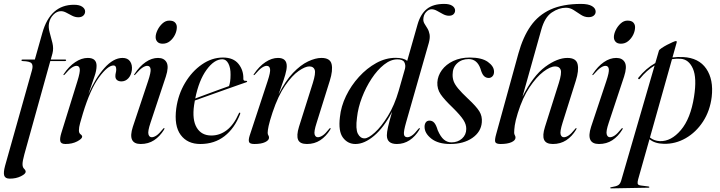

<svg xmlns="http://www.w3.org/2000/svg" viewBox="-46 -746 3771 1006"><path d="M66.5 -430.5Q66.5 -434 72 -434H136.5L176 -574Q217.5 -721 341.5 -721Q370.5 -721 385.2 -710.5Q400 -700 400 -686Q400 -673 390.5 -664.2Q381 -655.5 364.5 -655.5Q348 -655.5 332.2 -663.5Q316.5 -671.5 301.8 -679.5Q287 -687.5 273.5 -687.5Q252 -687.5 234 -669.2Q216 -651 211 -625.5Q206.5 -603.5 214.2 -576.2Q222 -549 228.8 -520.5Q235.5 -492 229 -466.5L220 -434H295.5Q300.5 -434 300.5 -431Q300.5 -426 292.5 -426H217.5L81.5 63Q72 98 72 114Q72 130.5 80.2 138.2Q88.5 146 88.5 154Q88.5 165 63.5 177.5Q38.5 190 5 190Q-18.5 190 -23.8 174.2Q-29 158.5 -19.5 123L121.5 -378Q128.5 -403 119.5 -414Q110.5 -425 72.5 -426Q66.5 -426 66.5 -430.5Z M287 -352.5Q285 -353 288 -358Q314.5 -398 347.8 -420.2Q381 -442.5 414 -442.5Q460 -442.5 460 -401Q460 -376 448.2 -343Q436.5 -310 417 -252Q453 -335.5 500.5 -389Q548 -442.5 596 -442.5Q623 -442.5 635.5 -424.5Q648 -406.5 645 -379Q641.5 -352 626.5 -335.8Q611.5 -319.5 590 -319.5Q576 -319.5 567.2 -326.5Q558.5 -333.5 558.5 -347Q558.5 -356.5 560.8 -365.2Q563 -374 563 -382Q563 -403 549 -403Q518.5 -403 472.8 -340.8Q427 -278.5 388.5 -152Q379.5 -121.5 373.5 -100.2Q367.5 -79 367.5 -63Q367.5 -48.5 376 -42.5Q384.5 -36.5 384.5 -30Q384.5 -19 358.5 -5.2Q332.5 8.5 297 8.5Q273.5 8.5 270 -5.8Q266.5 -20 275 -48L359.5 -320.5Q374.5 -368.5 372 -384.8Q369.5 -401 355 -401Q344.5 -401 330.2 -391.8Q316 -382.5 293.5 -356Q289.5 -351.5 287 -352.5Z M806.5 -517Q788 -517 778.8 -526.8Q769.5 -536.5 769.5 -551.5Q769.5 -568 779.2 -588.2Q789 -608.5 805.2 -623.2Q821.5 -638 840.5 -638Q862 -638 871.2 -628Q880.5 -618 880.5 -604Q880.5 -584 870.8 -564Q861 -544 844.5 -530.5Q828 -517 806.5 -517ZM742.5 -102.5Q727.5 -58 731.8 -42.5Q736 -27 749 -27Q760 -27 773.8 -36Q787.5 -45 808 -70.5Q812 -76 814.5 -75Q817.5 -74 813.5 -66.5Q791.5 -31 761.2 -11.2Q731 8.5 691.5 8.5Q621 8.5 650 -81.5L729.5 -320Q745.5 -367.5 743 -384.2Q740.5 -401 725.5 -401Q715 -401 700.8 -391.8Q686.5 -382.5 663.5 -356Q660 -351.5 657.5 -352.5Q655 -353 658.5 -358Q685 -398.5 717 -420.5Q749 -442.5 782 -442.5Q814 -442.5 826.8 -419.2Q839.5 -396 823 -345Z M1212 -148Q1183 -73.5 1130.2 -32.5Q1077.5 8.5 1003.5 8.5Q936 8.5 900.8 -39Q865.5 -86.5 877.5 -178Q887.5 -251 923.5 -311.5Q959.5 -372 1011.8 -408.2Q1064 -444.5 1122.5 -444.5Q1177 -444.5 1203.8 -411Q1230.5 -377.5 1229 -333Q1228.5 -321 1243 -322.5Q1248 -323 1249 -320Q1249.5 -317 1244.5 -315Q1238 -313 1207.5 -302.2Q1177 -291.5 1134.8 -276.5Q1092.5 -261.5 1049.2 -246Q1006 -230.5 975 -219.5Q972.5 -207.5 971 -195.5Q960 -118.5 984.8 -77.2Q1009.5 -36 1061.5 -36Q1105.5 -36 1142.2 -64Q1179 -92 1205 -151Q1207.5 -156.5 1210.5 -156Q1214.5 -155 1212 -148ZM1119 -435.5Q1076.5 -435.5 1036.2 -380.2Q996 -325 977 -230Q1004.5 -240.5 1039.2 -253.2Q1074 -266 1105.2 -277.5Q1136.5 -289 1154 -295Q1157.5 -305 1159.8 -319.5Q1162 -334 1162 -354.5Q1162.5 -390 1150.8 -412.8Q1139 -435.5 1119 -435.5Z M1283.5 -352.5Q1281 -353 1284.5 -358Q1311.5 -398.5 1344.8 -420.5Q1378 -442.5 1410.5 -442.5Q1456.5 -442.5 1456.5 -399.5Q1456.5 -381.5 1448.5 -353.8Q1440.5 -326 1430 -297.8Q1419.5 -269.5 1413.5 -251Q1449 -322 1489.2 -364Q1529.5 -406 1568.2 -424.2Q1607 -442.5 1638 -442.5Q1684 -442.5 1691.5 -409.8Q1699 -377 1682 -323L1613 -102.5Q1598 -56 1602.5 -41.5Q1607 -27 1619.5 -27Q1630.5 -27 1644.5 -36Q1658.5 -45 1678.5 -70.5Q1682.5 -76 1685 -75Q1688 -74 1684 -66.5Q1662 -31 1631.8 -11.2Q1601.5 8.5 1562.5 8.5Q1525.5 8.5 1516 -13.5Q1506.5 -35.5 1520.5 -81.5L1593 -311Q1609 -362 1603 -380Q1597 -398 1574.5 -398Q1553.5 -398 1519.2 -374.5Q1485 -351 1448.2 -298Q1411.5 -245 1382 -157Q1366.5 -110 1361.5 -86.2Q1356.5 -62.5 1356.5 -50.5Q1356.5 -42 1360 -37Q1363.5 -32 1363.5 -24.5Q1363.5 -11 1343 -1.2Q1322.5 8.5 1287 8.5Q1263 8.5 1259 -2Q1255 -12.5 1262 -35L1356 -320.5Q1372 -368.5 1369 -384.8Q1366 -401 1351.5 -401Q1341 -401 1326.8 -391.8Q1312.5 -382.5 1290 -356Q1286 -351.5 1283.5 -352.5Z M2151.5 -66.5Q2130 -31 2100 -11.2Q2070 8.5 2033.5 8.5Q1981 8.5 1981 -37Q1981 -52.5 1986.8 -79.2Q1992.5 -106 2008.5 -160.5Q1965.5 -78 1914.5 -34.8Q1863.5 8.5 1816.5 8.5Q1776 8.5 1751 -24.8Q1726 -58 1735 -132.5Q1740.5 -188 1767 -243Q1793.5 -298 1834.8 -343.2Q1876 -388.5 1925.5 -415.8Q1975 -443 2026.5 -443Q2069 -443 2087.5 -427L2142 -618.5Q2157.5 -672.5 2190.5 -699Q2223.5 -725.5 2281.5 -725.5Q2309.5 -725.5 2324 -715.5Q2338.5 -705.5 2338.5 -691Q2338.5 -679.5 2330.2 -671.5Q2322 -663.5 2306.5 -663.5Q2291 -663.5 2275.2 -672Q2259.5 -680.5 2244.2 -689Q2229 -697.5 2215.5 -697.5Q2200 -697.5 2186.2 -682.5Q2172.5 -667.5 2172 -644Q2172 -631.5 2178.8 -620.8Q2185.5 -610 2193.5 -597Q2201.5 -584 2204.8 -566.2Q2208 -548.5 2201 -522L2082 -105.5Q2068.5 -58.5 2070.5 -42.8Q2072.5 -27 2088.5 -27Q2099 -27 2112.5 -36Q2126 -45 2146 -70.5Q2150.5 -76 2152.5 -75Q2155.5 -74 2151.5 -66.5ZM1824.5 -130Q1816.5 -70 1829 -45.5Q1841.5 -21 1864 -21Q1884 -21 1918 -51.8Q1952 -82.5 1986.5 -138.5Q2021 -194.5 2043 -270.5L2076 -386Q2080.5 -405 2072.5 -420Q2064.5 -435 2036 -435Q2001 -435 1966 -407.2Q1931 -379.5 1901 -334Q1871 -288.5 1850.5 -235Q1830 -181.5 1824.5 -130Z M2319.5 0Q2352.5 0 2374.8 -20Q2397 -40 2397 -70.5Q2397.5 -93.5 2382.2 -117.5Q2367 -141.5 2326.5 -181.5Q2281 -225 2262.5 -252.5Q2244 -280 2245.5 -314.5Q2247.5 -349 2269.2 -378.8Q2291 -408.5 2328.8 -426.5Q2366.5 -444.5 2416 -444.5Q2478 -444.5 2510 -421.8Q2542 -399 2542.5 -371.5Q2543 -356 2534.8 -346.8Q2526.5 -337.5 2514.5 -337.5Q2500 -337.5 2489.5 -348Q2479 -358.5 2471.5 -386Q2453.5 -436.5 2409.5 -436.5Q2373 -436.5 2349.2 -414.2Q2325.5 -392 2325.5 -355.5Q2325 -337 2331 -320.2Q2337 -303.5 2354.5 -282.2Q2372 -261 2407 -228Q2449.5 -188.5 2465.5 -162.8Q2481.5 -137 2478.5 -105Q2474.5 -55 2428.8 -23.2Q2383 8.5 2313 8.5Q2250 8.5 2214.2 -19.5Q2178.5 -47.5 2178.5 -81.5Q2178.5 -95.5 2185 -104.8Q2191.5 -114 2204.5 -114Q2219.5 -114 2229.5 -102.5Q2239.5 -91 2247.5 -63.5Q2262.5 -29 2280 -14.5Q2297.5 0 2319.5 0Z M2667 -153.5Q2654.5 -113 2651.2 -89.2Q2648 -65.5 2648 -51.5Q2648 -43 2651.5 -37.5Q2655 -32 2655 -25Q2655 -10.5 2634 -1Q2613 8.5 2577 8.5Q2553 8.5 2549 -2Q2545 -12.5 2554 -44L2670 -465Q2694 -552 2734.5 -609.8Q2775 -667.5 2839.2 -696.5Q2903.5 -725.5 2998.5 -725.5Q3036.5 -725.5 3055.8 -714Q3075 -702.5 3075 -685Q3075 -672.5 3065 -664.2Q3055 -656 3037.5 -656Q3017 -656 2998.2 -668.2Q2979.5 -680.5 2960.2 -693Q2941 -705.5 2919.5 -705.5Q2882 -705.5 2845 -680.5Q2808 -655.5 2790 -590L2691.5 -239Q2747.5 -349.5 2810.8 -396Q2874 -442.5 2927 -442.5Q2973 -442.5 2980.5 -409.5Q2988 -376.5 2971 -323L2901.5 -102.5Q2887 -56 2891.5 -41.5Q2896 -27 2908.5 -27Q2919.5 -27 2933.2 -36Q2947 -45 2967.5 -70.5Q2971.5 -76 2973.5 -75Q2976.5 -74 2972.5 -66.5Q2951 -31 2920.8 -11.2Q2890.5 8.5 2851 8.5Q2814.5 8.5 2804.8 -13.8Q2795 -36 2809.5 -81.5L2882 -311Q2898 -362 2891.8 -380Q2885.5 -398 2863 -398Q2837.5 -398 2801 -370.2Q2764.5 -342.5 2728.2 -288.2Q2692 -234 2667 -153.5Z M3207.5 -517Q3189 -517 3179.8 -526.8Q3170.5 -536.5 3170.5 -551.5Q3170.5 -568 3180.2 -588.2Q3190 -608.5 3206.2 -623.2Q3222.5 -638 3241.5 -638Q3263 -638 3272.2 -628Q3281.5 -618 3281.5 -604Q3281.5 -584 3271.8 -564Q3262 -544 3245.5 -530.5Q3229 -517 3207.5 -517ZM3143.5 -102.5Q3128.5 -58 3132.8 -42.5Q3137 -27 3150 -27Q3161 -27 3174.8 -36Q3188.5 -45 3209 -70.5Q3213 -76 3215.5 -75Q3218.5 -74 3214.5 -66.5Q3192.5 -31 3162.2 -11.2Q3132 8.5 3092.5 8.5Q3022 8.5 3051 -81.5L3130.5 -320Q3146.5 -367.5 3144 -384.2Q3141.5 -401 3126.5 -401Q3116 -401 3101.8 -391.8Q3087.5 -382.5 3064.5 -356Q3061 -351.5 3058.5 -352.5Q3056 -353 3059.5 -358Q3086 -398.5 3118 -420.5Q3150 -442.5 3183 -442.5Q3215 -442.5 3227.8 -419.2Q3240.5 -396 3224 -345Z M3307 -334Q3303.5 -329 3299.5 -332Q3295.5 -335 3299.5 -339.5Q3319 -363.5 3340.8 -382.5Q3362.5 -401.5 3387.5 -415.5L3406.5 -480.5Q3408 -485.5 3420.5 -494Q3433 -502.5 3449 -511Q3465 -519.5 3478.5 -525.2Q3492 -531 3495.5 -531Q3502 -531 3499 -521.5L3477.5 -445Q3504.5 -448.5 3533.5 -447Q3615.5 -443 3654.5 -386Q3693.5 -329 3683 -238Q3674 -165 3637.5 -109Q3601 -53 3547 -22Q3493 9 3432 7.5Q3384.5 6.5 3357 -16.5L3297.5 194Q3293.5 209 3295.2 216.5Q3297 224 3312 226L3351.5 231Q3356.5 231.5 3356.5 234.5Q3356.5 237.5 3351.5 237.5L3156 241Q3151 241 3151 238.5Q3151 236 3156 235Q3183.5 230.5 3193.5 224Q3203.5 217.5 3208.5 201L3384 -403Q3341.5 -377 3307 -334ZM3411.5 -6.5Q3470.5 -4.5 3521.5 -64.5Q3572.5 -124.5 3590.5 -239.5Q3606 -338 3584.5 -386.5Q3563 -435 3520.5 -438Q3497.5 -439.5 3475 -436L3359.5 -25.5Q3380.5 -8 3411.5 -6.5Z"/></svg>

Font: Fraunces 144pt S000
Style: Italic
Weight: 400
Italic angle: -16°
Version: Version 1.000; ttfautohint (v1.8.3)